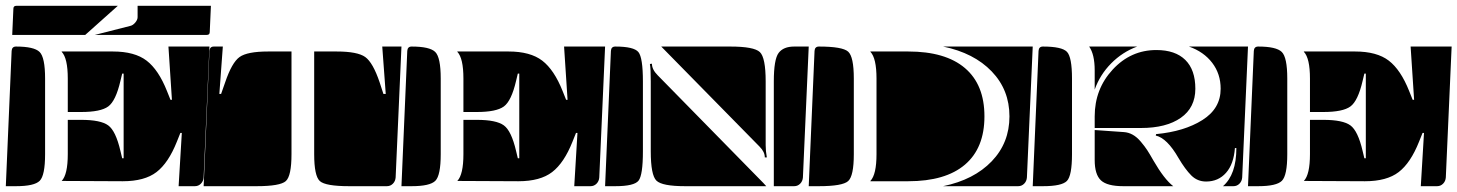

<svg xmlns="http://www.w3.org/2000/svg" viewBox="-20 -650 5010 660"><path d="M192 -28Q213 -50 213 -120V-238H259Q326 -238 352 -219Q378 -200 394 -131L400 -106H405V-397H400L394 -372Q378 -303 352 -284Q326 -265 259 -265H213V-380Q213 -450 192 -472V-473H368Q443 -473 484 -441.5Q525 -410 554 -337L566 -307H571L559 -490H700L680 -40Q679 -27 670.5 -18.5Q662 -10 650 -10H594L605 -193H600L588 -163Q559 -90 518 -58.5Q477 -27 402 -27ZM0 -10 20 -475Q21 -490 35 -490Q97 -490 116 -471.5Q135 -453 135 -380V-120Q135 -47 116.5 -28.5Q98 -10 35 -10ZM22 -530 26 -620Q26 -630 36 -630H385L273 -530ZM306 -530 428 -561Q437 -563 445 -572.5Q453 -582 453 -591V-630H705L701 -540Q701 -530 691 -530Z M680 -10 700 -475Q701 -490 715 -490H746L734 -327H740L754 -367Q777 -435 803.5 -454Q830 -473 902 -473H982V-120Q982 -45 962.5 -27.5Q943 -10 862 -10ZM1060 -120V-473H1137Q1209 -473 1235.5 -454Q1262 -435 1285 -367L1298 -327H1306L1294 -490H1360L1340 -40Q1339 -27 1330.5 -18.5Q1322 -10 1310 -10H1180Q1099 -10 1079.5 -27.5Q1060 -45 1060 -120Z M1552 -28Q1573 -50 1573 -120V-238H1619Q1686 -238 1712 -219Q1738 -200 1754 -131L1760 -106H1765V-397H1760L1754 -372Q1738 -303 1712 -284Q1686 -265 1619 -265H1573V-380Q1573 -450 1552 -472V-473H1728Q1803 -473 1844 -441.5Q1885 -410 1914 -337L1926 -307H1931L1919 -490H2060L2040 -40Q2039 -27 2030.5 -18.5Q2022 -10 2010 -10H1954L1965 -193H1960L1948 -163Q1919 -90 1878 -58.5Q1837 -27 1762 -27ZM1360 -10 1380 -475Q1381 -490 1395 -490Q1457 -490 1476 -471.5Q1495 -453 1495 -380V-120Q1495 -47 1476.5 -28.5Q1458 -10 1395 -10Z M2640 -10V-370Q2640 -446 2656.5 -468Q2673 -490 2710 -490H2760L2740 -40Q2739 -27 2730.5 -18.5Q2722 -10 2710 -10ZM2214 -430 2221 -431Q2221 -411 2241 -391L2604 -21Q2609 -16 2614 -10H2335Q2256 -10 2236.5 -29Q2217 -48 2217 -130V-370Q2217 -415 2214 -430ZM2253 -490H2490Q2572 -490 2592 -471Q2612 -452 2612 -370V-151Q2612 -130 2616 -109H2609Q2609 -128 2591 -146ZM2060 -10 2080 -475Q2081 -490 2095 -490Q2159 -490 2174.5 -471Q2190 -452 2190 -370V-130Q2190 -48 2175 -29Q2160 -10 2095 -10Z M2760 -10 2780 -475Q2781 -490 2795 -490Q2876 -490 2895.5 -472.5Q2915 -455 2915 -380V-120Q2915 -45 2895.5 -27.5Q2876 -10 2795 -10ZM3222 -10Q3328 -32 3389 -95.5Q3450 -159 3450 -250Q3450 -341 3389 -404.5Q3328 -468 3222 -490H3530L3510 -40Q3509 -27 3500.5 -18.5Q3492 -10 3480 -10ZM2972 -27V-28Q2993 -50 2993 -120V-380Q2993 -450 2972 -472V-473H3102Q3230 -473 3297 -416Q3364 -359 3364 -250Q3364 -141 3297 -84Q3230 -27 3102 -27Z M3530 -10 3550 -475Q3551 -490 3565 -490Q3630 -490 3647.5 -472Q3665 -454 3665 -380V-120Q3665 -46 3647.5 -28Q3630 -10 3565 -10ZM3724 -490H3889Q3838 -471 3799.5 -432Q3761 -393 3743 -342V-408Q3743 -463 3724 -490ZM3953 -184 3954 -189Q4051 -198 4113.5 -237.5Q4176 -277 4176 -345Q4176 -396 4147 -434Q4118 -472 4067 -490H4270L4250 -40Q4249 -27 4240.5 -18.5Q4232 -10 4220 -10H4184Q4230 -50 4230 -141H4225Q4221 -86 4194.5 -56Q4168 -26 4126 -26Q4096 -26 4075 -47Q4054 -68 4031 -107Q3992 -175 3953 -184ZM3743 -100V-203L3843 -196Q3859 -195 3873.5 -187Q3888 -179 3901.5 -163Q3915 -147 3923.5 -134Q3932 -121 3945 -98Q3982 -34 4013 -10H3841Q3786 -10 3764.5 -30Q3743 -50 3743 -100ZM3743 -210V-250Q3743 -344 3805 -411Q3867 -478 3955 -478Q4020 -478 4054.5 -444Q4089 -410 4089 -345Q4089 -280 4039 -245Q3989 -210 3902 -210Z M4462 -28Q4483 -50 4483 -120V-238H4529Q4596 -238 4622 -219Q4648 -200 4664 -131L4670 -106H4675V-397H4670L4664 -372Q4648 -303 4622 -284Q4596 -265 4529 -265H4483V-380Q4483 -450 4462 -472V-473H4638Q4713 -473 4754 -441.5Q4795 -410 4824 -337L4836 -307H4841L4829 -490H4970L4950 -40Q4949 -27 4940.5 -18.5Q4932 -10 4920 -10H4864L4875 -193H4870L4858 -163Q4829 -90 4788 -58.5Q4747 -27 4672 -27ZM4270 -10 4290 -475Q4291 -490 4305 -490Q4367 -490 4386 -471.5Q4405 -453 4405 -380V-120Q4405 -47 4386.5 -28.5Q4368 -10 4305 -10Z"/></svg>

Font: PrimecolorCV1
Style: Medium
Weight: 500
Designer: gluk
Foundry: gluk
Version: Version 0.672